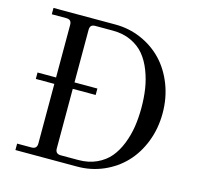

<svg xmlns="http://www.w3.org/2000/svg" viewBox="-104 -821 952 929"><g transform="rotate(15 372.0 -356.0)"><path d="M51.8 -711.9H361.8Q430.7 -711.9 491.9 -685.3Q553.2 -658.7 597.7 -612.1Q642.1 -565.4 668 -499Q693.8 -432.6 693.8 -356Q693.8 -279.3 668 -212.9Q642.1 -146.5 597.7 -99.9Q553.2 -53.2 491.9 -26.6Q430.7 0 361.8 0H51.8V-32.2H124Q150.9 -32.2 150.9 -59.1V-357.9H58.1V-390.1H150.9V-652.8Q150.9 -667 144.5 -673.6Q138.2 -680.2 124 -680.2H51.8ZM270 -680.2Q255.9 -680.2 249.5 -673.6Q243.2 -667 243.2 -652.8V-390.1H357.9V-357.9H243.2V-59.1Q243.2 -32.2 270 -32.2H357.9Q409.2 -32.2 449.5 -50.8Q489.7 -69.3 515.4 -100.1Q541 -130.9 557.6 -173.3Q574.2 -215.8 581.1 -260.5Q587.9 -305.2 587.9 -355Q587.9 -404.8 581.1 -449.7Q574.2 -494.6 557.6 -537.6Q541 -580.6 515.4 -611.6Q489.7 -642.6 449.5 -661.4Q409.2 -680.2 357.9 -680.2Z"/></g></svg>

Font: Flanker Steampunk
Style: Regular
Weight: 400
Designer: Alexey Kryukov, Leonardo Di Lena
Foundry: Alexey Kryukov, Leonardo Di Lena
Version: 1.210